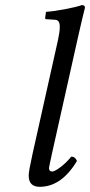

<svg xmlns="http://www.w3.org/2000/svg" viewBox="-20 -718 351 748"><path d="M286.1 -583 184.1 -127Q170.9 -66.9 170.9 -64Q170.9 -49.8 183.1 -49.8Q192.9 -49.8 214.8 -66.2Q236.8 -82.5 257.8 -107.9Q272.9 -107.9 279.8 -90.8Q219.2 9.8 134.8 9.8Q91.8 9.8 91.8 -34.2Q91.8 -51.3 106.9 -119.1L206.1 -563Q212.9 -593.8 212.9 -612.8Q212.9 -628.4 207.8 -634.8Q202.6 -641.1 191.9 -641.1L161.1 -643.1Q155.8 -643.1 155.8 -647.9L159.2 -671.9Q189.9 -673.8 234.4 -682.4Q278.8 -690.9 298.8 -698.2Q311 -698.2 311 -688Q300.8 -647.9 286.1 -583Z"/></svg>

Font: Linux Libertine G
Style: Italic
Weight: 400
Italic angle: -12°
Designer: Philipp H. Poll
Foundry: Philipp H. Poll
Version: Version 5.1.3